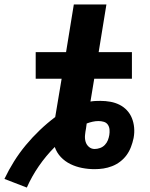

<svg xmlns="http://www.w3.org/2000/svg" viewBox="-58 -755 678 866"><path d="M63 91 -38 52Q-19 12 5 -26.5Q29 -65 58.5 -100.5Q88 -136 121.5 -168Q155 -200 191 -227L220 -400H103V-520H240L275 -735H422L387 -520H537V-400H367L350 -297Q361 -299 372.5 -299.5Q384 -300 395 -300Q418 -300 440 -296Q462 -292 481 -282.5Q500 -273 514.5 -257.5Q529 -242 537 -222Q545 -202 547 -179.5Q549 -157 545 -135L544 -130Q540 -111 532.5 -91.5Q525 -72 513 -55.5Q501 -39 484 -26Q467 -13 447.5 -5.5Q428 2 408.5 5Q389 8 369 8Q340 8 312 2.5Q284 -3 259.5 -15Q235 -27 216.5 -46.5Q198 -66 189 -92Q149 -52 117 -5.5Q85 41 63 91ZM369 -83Q381 -83 393.5 -87.5Q406 -92 415 -101.5Q424 -111 428.5 -122.5Q433 -134 435 -146Q437 -158 436 -170.5Q435 -183 428.5 -192.5Q422 -202 410.5 -205.5Q399 -209 386 -209Q373 -209 359.5 -206Q346 -203 333 -198L330 -176Q327 -161 325.5 -145.5Q324 -130 328 -116Q332 -102 343 -92.5Q354 -83 369 -83Z"/></svg>

Font: Iosevka Etoile Heavy
Style: Italic
Weight: 900
Italic angle: -9°
Designer: Belleve Invis
Foundry: Belleve Invis
Version: Version 22.1.2; ttfautohint (v1.8.4)